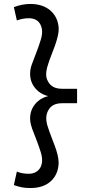

<svg xmlns="http://www.w3.org/2000/svg" viewBox="-20 -731 445 969"><path d="M141 -407Q152 -437 164 -467.5Q176 -498 185 -528Q200 -574 185 -605Q169 -639 125 -639Q110 -639 94.5 -636Q79 -633 65 -628Q61 -645 57.5 -661.5Q54 -678 50 -695Q92 -711 133 -711Q195 -711 233 -679Q271 -647 276 -593Q277 -571 271.5 -548Q266 -525 257.5 -501Q249 -477 239.5 -453.5Q230 -430 223 -407Q214 -381 213 -359Q212 -337 223 -319Q242 -283 293 -283H369V-210H293Q242 -210 223 -173Q204 -138 223 -86Q230 -64 239 -41Q248 -18 256.5 5Q265 28 270.5 50Q276 72 276 92Q274 149 236.5 183.5Q199 218 133 218Q110 218 91 214.5Q72 211 50 203Q54 186 57.5 169Q61 152 65 135Q79 141 94.5 143.5Q110 146 125 146Q146 146 161.5 137Q177 128 185 112Q200 81 185 35Q176 6 164.5 -23.5Q153 -53 142 -82L141 -86Q131 -113 132 -138.5Q133 -164 144 -185.5Q155 -207 175 -223Q195 -239 223 -246Q195 -253 175 -269Q155 -285 144 -306.5Q133 -328 132 -354Q131 -380 141 -407Z"/></svg>

Font: Rosa Sans
Style: Regular
Weight: 400
Designer: Pentagram / MCKL
Foundry: Pentagram / MCKL
Version: Version 1.005;September 16, 2019;FontCreator 11.5.0.2425 64-